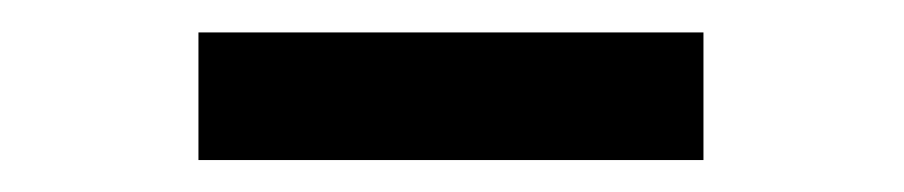

<svg xmlns="http://www.w3.org/2000/svg" viewBox="-20 -712 560 119"><path d="M103 -612.8V-691.9H416V-612.8Z"/></svg>

Font: Lorenzo Sans Medium
Style: Regular
Weight: 500
Foundry: Intel Corporation
Version: Version 1.00; ttfautohint (v1.5)